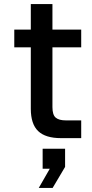

<svg xmlns="http://www.w3.org/2000/svg" viewBox="-20 -677 452 941"><path d="M279 0Q203 0 167 -34.5Q131 -69 131 -144V-445H50V-532H131V-657H237V-532H378V-445H237V-152Q237 -114 253 -100.5Q269 -87 302 -87H378V0ZM170 244 224 150H189V52H299V141L238 244Z"/></svg>

Font: Geist Med
Style: Regular
Weight: 400
Designer: Basement.studio, Andrés Briganti, Mateo Zaragoza
Foundry: Basement.studio, Vercel, Andrés Briganti, Guido Ferreyra, Mateo Zaragoza
Version: Version 1.401